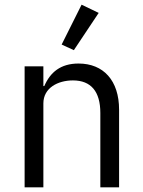

<svg xmlns="http://www.w3.org/2000/svg" viewBox="-20 -799 608 819"><path d="M401 -744 328 -779 243 -609 295 -585ZM165 0V-358C165 -424 227 -456 291 -456C368 -456 408 -409 408 -317V0H488V-331C488 -456 421 -528 315 -528C238 -528 194 -490 169 -432H165V-516H85V0Z"/></svg>

Font: LVC Sans
Style: Regular
Weight: 400
Designer: Mike Abbink, Paul van der Laan, Pieter van Rosmalen
Foundry: Bold Monday
Version: Version 3.0